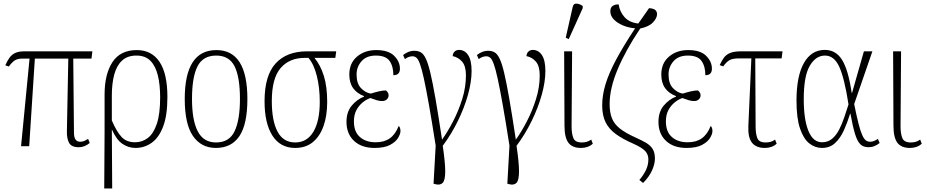

<svg xmlns="http://www.w3.org/2000/svg" viewBox="-20 -826 5236 1085"><path d="M99 0 147 -495H109Q80 -495 64 -485Q48 -475 30 -450L10 -457Q21 -482 33.5 -499.5Q46 -517 65.5 -526.5Q85 -536 120 -536H502L497 -495H394L398 -76Q398 -25 433 -25Q447 -25 457.5 -30Q468 -35 478 -41L487 -18Q458 6 425 6Q384 6 370.5 -18.5Q357 -43 358 -84L366 -495H177L145 0Z M569 239 571 -86V-292Q571 -407 615.5 -475Q660 -543 753 -543Q837 -543 881.5 -476.5Q926 -410 926 -278Q926 -174 902 -111Q878 -48 837 -19Q796 10 746 10Q706 10 672 -13Q638 -36 613 -93H612L614 239ZM743 -22Q783 -22 815 -46Q847 -70 866 -125.5Q885 -181 885 -276Q885 -347 872 -400Q859 -453 830 -482.5Q801 -512 751 -512Q700 -512 669.5 -483.5Q639 -455 625.5 -404.5Q612 -354 612 -286V-145Q639 -82 667 -52Q695 -22 743 -22Z M1200 10Q1117 10 1070.5 -57.5Q1024 -125 1024 -267Q1024 -543 1203 -543Q1378 -543 1378 -267Q1378 -124 1333 -57Q1288 10 1200 10ZM1201 -21Q1276 -21 1306 -85Q1336 -149 1336 -267Q1336 -391 1305.5 -451.5Q1275 -512 1202 -512Q1127 -512 1096 -451Q1065 -390 1065 -267Q1065 -147 1097.5 -84Q1130 -21 1201 -21Z M1648 10Q1564 10 1519.5 -59.5Q1475 -129 1475 -254Q1475 -399 1537.5 -467.5Q1600 -536 1716 -536H1880L1875 -499H1757Q1791 -458 1810 -397.5Q1829 -337 1829 -250Q1829 -173 1808.5 -114.5Q1788 -56 1748 -23Q1708 10 1648 10ZM1648 -21Q1715 -21 1751 -81.5Q1787 -142 1787 -251Q1787 -330 1770.5 -396.5Q1754 -463 1723 -499H1703Q1615 -499 1565.5 -441Q1516 -383 1516 -255Q1516 -143 1548.5 -82Q1581 -21 1648 -21Z M2097 10Q2023 10 1980.5 -30Q1938 -70 1938 -137Q1938 -194 1968 -229.5Q1998 -265 2037 -280V-283Q1997 -298 1975.5 -328Q1954 -358 1954 -405Q1954 -469 1997.5 -506Q2041 -543 2106 -543Q2175 -543 2207.5 -510.5Q2240 -478 2240 -438Q2240 -401 2203 -401Q2203 -451 2181.5 -481.5Q2160 -512 2104 -512Q2051 -512 2023 -480Q1995 -448 1995 -405Q1995 -354 2020 -328Q2045 -302 2075 -297Q2097 -304 2120 -309.5Q2143 -315 2161 -315Q2166 -311 2171 -304.5Q2176 -298 2176 -287Q2176 -274 2166 -264.5Q2156 -255 2140 -255Q2124 -255 2109.5 -259.5Q2095 -264 2073 -272Q2052 -265 2030.5 -248Q2009 -231 1994.5 -204.5Q1980 -178 1980 -140Q1980 -81 2014 -51.5Q2048 -22 2103 -22Q2151 -22 2182.5 -44Q2214 -66 2233 -114Q2237 -111 2240 -104Q2243 -97 2243 -85Q2243 -69 2229.5 -46.5Q2216 -24 2184 -7Q2152 10 2097 10Z M2441 215 2430 212 2442 -3Q2420 -144 2403.5 -236.5Q2387 -329 2375 -383.5Q2363 -438 2353 -465Q2343 -492 2333 -500Q2323 -508 2311 -508Q2302 -508 2291 -504.5Q2280 -501 2268 -492L2258 -515Q2270 -525 2286.5 -532Q2303 -539 2322 -539Q2342 -539 2357.5 -530.5Q2373 -522 2386 -495.5Q2399 -469 2412 -414.5Q2425 -360 2441 -268Q2457 -176 2478 -37Q2509 -80 2540 -139.5Q2571 -199 2592 -266Q2613 -333 2613 -400Q2613 -452 2592 -477Q2571 -502 2538 -509Q2539 -525 2549 -534.5Q2559 -544 2574 -544Q2606 -544 2625.5 -514.5Q2645 -485 2645 -425Q2645 -364 2624.5 -290.5Q2604 -217 2567.5 -142.5Q2531 -68 2482 -2Q2496 93 2496 142.5Q2496 192 2482 207Q2468 222 2441 215Z M2858 215 2847 212 2859 -3Q2837 -144 2820.5 -236.5Q2804 -329 2792 -383.5Q2780 -438 2770 -465Q2760 -492 2750 -500Q2740 -508 2728 -508Q2719 -508 2708 -504.5Q2697 -501 2685 -492L2675 -515Q2687 -525 2703.5 -532Q2720 -539 2739 -539Q2759 -539 2774.5 -530.5Q2790 -522 2803 -495.5Q2816 -469 2829 -414.5Q2842 -360 2858 -268Q2874 -176 2895 -37Q2926 -80 2957 -139.5Q2988 -199 3009 -266Q3030 -333 3030 -400Q3030 -452 3009 -477Q2988 -502 2955 -509Q2956 -525 2966 -534.5Q2976 -544 2991 -544Q3023 -544 3042.5 -514.5Q3062 -485 3062 -425Q3062 -364 3041.5 -290.5Q3021 -217 2984.5 -142.5Q2948 -68 2899 -2Q2913 93 2913 142.5Q2913 192 2899 207Q2885 222 2858 215Z M3263 10Q3214 10 3192 -19.5Q3170 -49 3170 -115L3168 -536H3213L3210 -112Q3210 -71 3220 -46Q3230 -21 3267 -21Q3281 -21 3293.5 -24Q3306 -27 3321 -37L3330 -14Q3304 10 3263 10ZM3194 -605 3177 -613 3216 -785Q3220 -807 3238.5 -805.5Q3257 -804 3273 -792V-780Z M3614 208 3593 191Q3615 166 3629.5 136.5Q3644 107 3644 75Q3644 47 3626 27.5Q3608 8 3559 -14Q3499 -40 3460 -68.5Q3421 -97 3402 -135.5Q3383 -174 3383 -231Q3383 -288 3402 -350.5Q3421 -413 3462 -489.5Q3503 -566 3569 -666Q3532 -669 3500 -682.5Q3468 -696 3448.5 -716.5Q3429 -737 3429 -762Q3429 -784 3443 -793Q3457 -802 3476 -801Q3482 -760 3509 -729.5Q3536 -699 3587 -693Q3615 -733 3648 -780Q3674 -778 3683.5 -769Q3693 -760 3693 -746Q3693 -724 3670 -699.5Q3647 -675 3598 -665Q3516 -543 3470.5 -434.5Q3425 -326 3425 -238Q3425 -191 3438 -158Q3451 -125 3482.5 -100Q3514 -75 3569 -50Q3605 -34 3630 -19.5Q3655 -5 3668 15.5Q3681 36 3681 70Q3681 101 3664.5 137.5Q3648 174 3614 208Z M3860 10Q3786 10 3743.5 -30Q3701 -70 3701 -137Q3701 -194 3731 -229.5Q3761 -265 3800 -280V-283Q3760 -298 3738.5 -328Q3717 -358 3717 -405Q3717 -469 3760.5 -506Q3804 -543 3869 -543Q3938 -543 3970.5 -510.5Q4003 -478 4003 -438Q4003 -401 3966 -401Q3966 -451 3944.5 -481.5Q3923 -512 3867 -512Q3814 -512 3786 -480Q3758 -448 3758 -405Q3758 -354 3783 -328Q3808 -302 3838 -297Q3860 -304 3883 -309.5Q3906 -315 3924 -315Q3929 -311 3934 -304.5Q3939 -298 3939 -287Q3939 -274 3929 -264.5Q3919 -255 3903 -255Q3887 -255 3872.5 -259.5Q3858 -264 3836 -272Q3815 -265 3793.5 -248Q3772 -231 3757.5 -204.5Q3743 -178 3743 -140Q3743 -81 3777 -51.5Q3811 -22 3866 -22Q3914 -22 3945.5 -44Q3977 -66 3996 -114Q4000 -111 4003 -104Q4006 -97 4006 -85Q4006 -69 3992.5 -46.5Q3979 -24 3947 -7Q3915 10 3860 10Z M4302 10Q4253 10 4229.5 -19.5Q4206 -49 4209 -115L4226 -496H4157Q4120 -496 4102.5 -486Q4085 -476 4067 -451L4047 -458Q4058 -482 4070.5 -499.5Q4083 -517 4105.5 -526.5Q4128 -536 4168 -536H4402L4397 -496H4248L4250 -112Q4250 -71 4259.5 -46Q4269 -21 4306 -21Q4320 -21 4333 -24Q4346 -27 4360 -37L4369 -14Q4343 10 4302 10Z M4625 10Q4586 10 4553.5 -15.5Q4521 -41 4501 -99.5Q4481 -158 4481 -257Q4481 -396 4523 -470Q4565 -544 4641 -544Q4704 -544 4739 -487Q4774 -430 4793 -301H4795L4862 -536H4910L4807 -238Q4821 -168 4832 -125.5Q4843 -83 4853 -61.5Q4863 -40 4873.5 -32.5Q4884 -25 4897 -25Q4909 -25 4919.5 -29.5Q4930 -34 4941 -41L4951 -18Q4937 -7 4921.5 -0.5Q4906 6 4888 6Q4858 6 4841 -11.5Q4824 -29 4811.5 -70Q4799 -111 4786 -183H4784Q4769 -135 4749.5 -91Q4730 -47 4700 -18.5Q4670 10 4625 10ZM4625 -22Q4659 -22 4682.5 -42Q4706 -62 4722.5 -94.5Q4739 -127 4751.5 -164.5Q4764 -202 4775 -236Q4752 -384 4723 -448Q4694 -512 4642 -512Q4590 -512 4556 -454Q4522 -396 4522 -266Q4522 -150 4548.5 -86Q4575 -22 4625 -22Z M5122 10Q5073 10 5051 -19.5Q5029 -49 5029 -115L5027 -536H5072L5069 -112Q5069 -71 5079 -46Q5089 -21 5126 -21Q5140 -21 5152.5 -24Q5165 -27 5180 -37L5189 -14Q5163 10 5122 10Z"/></svg>

Font: Noto Serif Condensed ExtraLight
Style: Regular
Weight: 200
Width: 3
Designer: Monotype Design Team
Foundry: Monotype Imaging Inc.
Version: Version 2.013; ttfautohint (v1.8.4.7-5d5b)